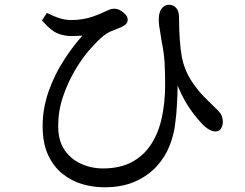

<svg xmlns="http://www.w3.org/2000/svg" viewBox="-20 -749 1040 815"><path d="M330 -598Q307 -596 280 -596Q246 -597 220.5 -609Q195 -621 164 -656L158 -662L179 -694Q212 -678 235 -671Q258 -664 282 -664Q329 -664 369 -677Q397 -686 440 -706Q452 -712 465 -712Q478 -712 490.5 -705Q503 -698 512.5 -687.5Q522 -677 522 -665.5Q522 -654 515 -647Q508 -640 493 -633Q475 -626 453 -617Q431 -608 409 -588Q387 -569 356.5 -533.5Q326 -498 296.5 -447.5Q267 -397 247 -337.5Q227 -278 227 -215Q227 -152 253.5 -113Q280 -74 323.5 -54Q367 -34 417 -34Q489 -34 539.5 -61Q590 -88 621.5 -136.5Q653 -185 667 -250Q681 -315 681 -390Q681 -443 678.5 -484.5Q676 -526 667 -569Q657 -630 655.5 -641Q654 -652 654 -667Q654 -697 666.5 -713Q679 -729 698 -729H699Q727 -726 736 -701Q740 -689 740 -674Q740 -575 752 -506Q763 -452 789.5 -410.5Q816 -369 845.5 -339Q875 -309 896 -289Q907 -280 916 -267Q925 -254 926 -232V-231Q926 -219 920 -207Q913 -191 895 -191Q883 -191 868 -199Q853 -207 837 -224Q795 -269 765 -321Q749 -349 734 -386Q734 -358 731.5 -310.5Q729 -263 724 -227Q719 -180 700.5 -132Q682 -84 646 -44Q610 -4 554.5 21Q499 46 423 46Q375 46 329 32.5Q283 19 245 -11.5Q207 -42 184 -91.5Q161 -141 161 -214.5Q161 -288 186 -360Q211 -432 254 -498Q289 -552 330 -598Z"/></svg>

Font: Early Summer Mincho Screen
Style: Regular
Weight: 400
Designer: GuiWonder
Version: Version 1.002